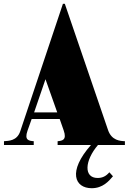

<svg xmlns="http://www.w3.org/2000/svg" viewBox="-20 -765 680 1013"><path d="M1 -20V0H158V-20C134 -22 107 -24 125 -75L147 -137H295L316 -77C334 -26 308 -22 284 -20V0H460C336 140 374 228 464 228C522 228 554 191 576 165L557 144C539 165 520 174 495 174C421 174 426 83 497 0H639V-20C615 -21 569 -23 550 -79L322 -745H312L87 -73C70 -21 25 -22 1 -20ZM160 -172 220 -347 282 -172Z"/></svg>

Font: Sprat Condensed Black
Style: Regular
Weight: 900
Designer: Ethan Nakache
Foundry: Collletttivo
Version: Version 2.000;Glyphs 3.2 (3217)